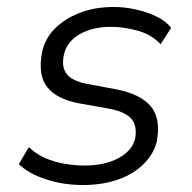

<svg xmlns="http://www.w3.org/2000/svg" viewBox="-20 -523 552 551"><path d="M217 8Q163 8 113 -8Q63 -24 34 -52L63 -101Q83 -81 109.5 -69.5Q136 -58 165.5 -53Q195 -48 223 -48Q281 -48 320.5 -69.5Q360 -91 368 -126Q374 -162 357 -182Q340 -202 294 -211L209 -226Q143 -238 115.5 -273Q88 -308 101 -374Q109 -412 137 -440.5Q165 -469 208.5 -486Q252 -503 307 -503Q337 -503 369 -496Q401 -489 428.5 -476Q456 -463 471 -443L441 -396Q415 -424 375 -435Q335 -446 299 -446Q245 -446 208 -424.5Q171 -403 163 -364Q156 -330 172 -310Q188 -290 231 -282L312 -267Q384 -253 413 -217.5Q442 -182 430 -117Q421 -81 392.5 -52.5Q364 -24 319.5 -8Q275 8 217 8Z"/></svg>

Font: Nunito Sans 7pt SemiCondensed Light
Style: Italic
Weight: 300
Width: 4
Italic angle: -9°
Designer: Vernon Adams
Foundry: Vernon Adams
Version: Version 3.101;gftools[0.9.27]